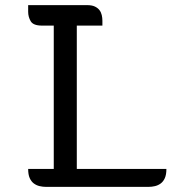

<svg xmlns="http://www.w3.org/2000/svg" viewBox="-20 -730 670 750"><path d="M190 -70V-630H144Q110 -630 100 -647Q90 -664 90 -684V-710H320Q339 -710 350.5 -704.5Q362 -699 368.5 -690.5Q375 -682 377.5 -671Q380 -660 380 -649V-630H280V-70H630Q630 -48 624 -34.5Q618 -21 608 -13.5Q598 -6 585.5 -3Q573 0 560 0H160Q147 0 134.5 -3Q122 -6 112 -13.5Q102 -21 96 -34.5Q90 -48 90 -70Z"/></svg>

Font: Warnes
Style: Regular
Weight: 400
Designer: Eduardo Rodriguez Tunni
Foundry: Eduardo Rodriguez Tunni
Version: Version 1.001